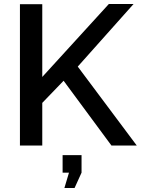

<svg xmlns="http://www.w3.org/2000/svg" viewBox="-20 -730 706 963"><path d="M80 0V-709H192V-344L526 -710H650L370 -396L666 0H539L299 -325L192 -214V0ZM303 213 326 136H294V48H389V136L354 213Z"/></svg>

Font: Raleway-v4020 SemiBold
Style: Regular
Weight: 600
Designer: Matt McInerney, Pablo Impallari, Rodrigo Fuenzalida
Foundry: Matt McInerney, Pablo Impallari, Rodrigo Fuenzalida
Version: Version 4.020;PS 004.020;hotconv 1.0.88;makeotf.lib2.5.64775